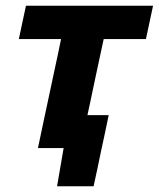

<svg xmlns="http://www.w3.org/2000/svg" viewBox="-20 -519 556 673"><path d="M113 0Q124.5 -54.5 135 -104.2Q145.5 -154 159 -216.5L169.5 -266Q177 -300.5 183 -328.8Q189 -357 194 -382H46L71 -499H516.5L491.5 -382H343.5Q338 -357 332 -329Q326 -300.5 318.5 -266L308 -216.5Q302.5 -188.5 297 -164Q291.5 -139 286.5 -115.5H361Q354.5 -84 347.5 -50.8Q340.5 -17.5 333.5 14Q327.5 44 321 74.2Q314.5 104.5 308 134H180L203 0Z"/></svg>

Font: Heraclito
Style: Bold Italic
Weight: 700
Italic angle: -12°
Designer: Kostas Bartsokas (font) & Cristiano Sobral (main changes)
Foundry: Kostas Bartsokas (font) & Cristiano Sobral (main changes)
Version: Version 1.00;July 8, 2020;FontCreator 13.0.0.2655 64-bit